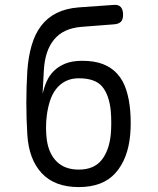

<svg xmlns="http://www.w3.org/2000/svg" viewBox="-20 -750 640 780"><path d="M441 -651 312 -641Q274 -638 246 -625Q218 -612 199 -588.5Q180 -565 170 -533.5Q160 -502 158 -462L153 -369Q159 -395 169.5 -419Q180 -443 198.5 -461.5Q217 -480 245 -491.5Q273 -503 314 -503Q364 -503 398.5 -489.5Q433 -476 456.5 -450Q480 -424 492.5 -386Q505 -348 509 -300Q511 -276 511 -251Q511 -226 509 -203Q500 -104 449 -47Q398 10 300 10Q202 10 149.5 -46.5Q97 -103 91 -203Q87 -267 87 -332Q87 -397 91 -462Q95 -519 108.5 -565.5Q122 -612 147 -645Q172 -678 210 -697Q248 -716 300 -720L441 -730Q461 -732 470.5 -721.5Q480 -711 480 -690Q480 -670 470.5 -661Q461 -652 441 -651ZM300 -61Q361 -61 392 -99Q423 -137 430 -203Q432 -226 432 -251Q432 -276 430 -300Q423 -366 394.5 -399Q366 -432 300 -432Q270 -432 247 -420.5Q224 -409 208 -388.5Q192 -368 183 -340Q174 -312 170 -280Q167 -256 167 -231Q167 -206 170 -183Q178 -125 211 -93Q244 -61 300 -61Z"/></svg>

Font: Maple Mono Normal NL Light
Style: Regular
Weight: 300
Monospace: yes
Designer: subframe7536
Version: Version 7.000